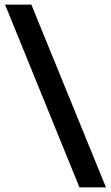

<svg xmlns="http://www.w3.org/2000/svg" viewBox="-20 -693 483 836"><path d="M441.5 123H326L2 -673H116.5Z"/></svg>

Font: Anek Odia Medium SemiBold
Style: Regular
Weight: 600
Version: Version 1.003